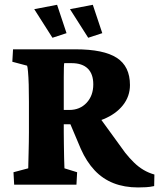

<svg xmlns="http://www.w3.org/2000/svg" viewBox="-20 -782 674 813"><path d="M40 0 37.1 -52.7 99.6 -69.3Q99.6 -75.2 100.1 -92.8Q100.6 -110.4 101.1 -133.8Q101.6 -157.2 102.1 -180.7Q102.5 -204.1 102.5 -221.7V-351.6Q102.5 -390.6 101.6 -423.8Q100.6 -457 98.6 -478.5Q96.7 -500 94.7 -503.9L32.2 -520.5L35.2 -573.2H299.8Q418.9 -573.2 474.6 -537.1Q530.3 -501 530.3 -421.9Q530.3 -374 500.5 -336.4Q470.7 -298.8 418 -277.3Q365.2 -255.9 296.9 -255.9H228.5V-316.4H273.4Q318.4 -316.4 346.7 -346.7Q375 -377 375 -424.8Q375 -468.8 351.6 -491.7Q328.1 -514.6 283.2 -514.6H252Q251 -511.7 250.5 -495.6Q250 -479.5 250 -455.6Q250 -431.6 250 -405.8Q250 -379.9 250 -356.4V-221.7Q250 -202.1 250.5 -171.9Q251 -141.6 251.5 -112.8Q252 -84 252.9 -69.3L306.6 -52.7L303.7 0ZM564.5 11.7Q506.8 11.7 460.9 -6.3Q415 -24.4 380.9 -60.5Q346.7 -96.7 322.3 -151.4L271.5 -271.5L390.6 -299.8L509.8 -135.7Q528.3 -112.3 547.4 -93.8Q566.4 -75.2 587.9 -62.5Q609.4 -49.8 633.8 -43L632.8 5.9Q615.2 9.8 598.6 10.7Q582 11.7 564.5 11.7ZM353.5 -622.1 276.4 -743.2 373 -761.7 413.1 -641.6ZM202.1 -622.1 125 -743.2 221.7 -761.7 261.7 -641.6Z"/></svg>

Font: Crimson Pro ExtraBold
Style: Regular
Weight: 800
Designer: Jacques Le Bailly
Foundry: Baron von Fonthausen
Version: Version 1.003